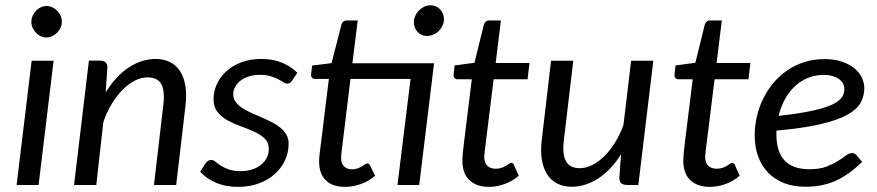

<svg xmlns="http://www.w3.org/2000/svg" viewBox="-20 -711 3370 738"><path d="M186 -477.5 128.4 0H43.9L101.6 -477.5ZM217.8 -627Q217.8 -614.7 212.6 -604Q207.5 -593.3 199.2 -585Q190.9 -576.7 180.2 -571.8Q169.4 -566.9 158.2 -566.9Q147 -566.9 136.7 -571.8Q126.5 -576.7 118.4 -585Q110.4 -593.3 105.5 -604Q100.6 -614.7 100.6 -627Q100.6 -639.2 105.5 -650.4Q110.4 -661.6 118.4 -669.9Q126.5 -678.2 137 -683.1Q147.5 -688 158.7 -688Q169.9 -688 180.7 -683.1Q191.4 -678.2 199.7 -669.9Q208 -661.6 212.9 -650.6Q217.8 -639.6 217.8 -627Z M264.6 0 321.8 -478H364.3Q378.4 -478 386 -470.9Q393.6 -463.9 392.6 -449.2L386.2 -355.5Q425.3 -419.4 475.3 -451.9Q525.4 -484.4 578.1 -484.4Q609.4 -484.4 633.3 -472.4Q657.2 -460.4 672.1 -437.5Q687 -414.6 692.6 -380.9Q698.2 -347.2 692.9 -304.2L657.2 0H571.8L607.4 -304.2Q614.7 -360.4 600.3 -387Q585.9 -413.6 546.9 -413.6Q523.4 -413.6 499 -401.4Q474.6 -389.2 451.9 -366.5Q429.2 -343.8 409.7 -312Q390.1 -280.3 377 -240.7L350.1 0Z M1102.1 -400.4Q1098.1 -395 1094.2 -392.3Q1090.3 -389.6 1084 -389.6Q1077.1 -389.6 1069.1 -395Q1061 -400.4 1049.1 -406.5Q1037.1 -412.6 1020.3 -418Q1003.4 -423.3 979 -423.3Q956.1 -423.3 937.3 -417.5Q918.5 -411.6 905 -401.4Q891.6 -391.1 884 -377.4Q876.5 -363.8 876.5 -348.6Q876.5 -332 885.5 -319.6Q894.5 -307.1 909.7 -296.9Q924.8 -286.6 943.8 -278.1Q962.9 -269.5 982.9 -261Q1002.9 -252.4 1022 -242.9Q1041 -233.4 1056.2 -221.4Q1071.3 -209.5 1080.3 -194.1Q1089.4 -178.7 1089.4 -158.2Q1089.4 -125.5 1075.7 -95.5Q1062 -65.4 1036.9 -42.7Q1011.7 -20 975.6 -6.3Q939.5 7.3 895 7.3Q846.7 7.3 809.8 -8.8Q772.9 -24.9 749.5 -50.8L770 -83Q778.3 -96.2 792.5 -96.2Q800.3 -96.2 808.3 -89.4Q816.4 -82.5 828.6 -74.5Q840.8 -66.4 859.1 -59.8Q877.4 -53.2 905.8 -53.2Q930.7 -53.2 950.7 -60.1Q970.7 -66.9 984.6 -78.6Q998.5 -90.3 1005.9 -105.7Q1013.2 -121.1 1013.2 -138.7Q1013.2 -163.1 997.6 -178.2Q981.9 -193.4 958.3 -204.3Q934.6 -215.3 907 -225.1Q879.4 -234.9 855.7 -247.8Q832 -260.7 816.4 -280Q800.8 -299.3 800.8 -329.6Q800.8 -359.4 813.5 -387.5Q826.2 -415.5 849.9 -437Q873.5 -458.5 907.5 -471.4Q941.4 -484.4 983.4 -484.4Q1029.3 -484.4 1063.7 -470.2Q1098.1 -456.1 1123 -431.2Z M1174.8 0ZM1648.4 -467.8 1641.1 -407.7 1591.3 0H1507.8L1558.1 -407.7H1327.1L1292 -119.6Q1288.1 -88.9 1299.8 -74.5Q1311.5 -60.1 1333 -60.1Q1345.2 -60.1 1354.7 -63.7Q1364.3 -67.4 1371.1 -71.5Q1377.9 -75.7 1382.8 -79.3Q1387.7 -83 1391.6 -83Q1395.5 -83 1397.7 -81.1Q1399.9 -79.1 1402.3 -75.2L1421.9 -35.6Q1398.4 -15.1 1367.7 -3.9Q1336.9 7.3 1305.7 7.3Q1252.4 7.3 1226.8 -23.9Q1201.2 -55.2 1208 -114.3L1244.1 -407.7H1190.4Q1183.6 -407.7 1179.2 -412.6Q1174.8 -417.5 1175.8 -426.3L1179.7 -459L1254.4 -468.3L1292.5 -616.7Q1294.4 -623.5 1299.8 -627.9Q1305.2 -632.3 1313 -632.3H1355L1334.5 -467.8ZM1686.5 -637.2Q1686.5 -624 1680.9 -612.3Q1675.3 -600.6 1666.3 -591.8Q1657.2 -583 1645.3 -577.9Q1633.3 -572.8 1620.6 -572.8Q1609.9 -572.8 1600.8 -576.9Q1591.8 -581.1 1585.2 -588.1Q1578.6 -595.2 1574.7 -604.7Q1570.8 -614.3 1570.8 -625Q1570.8 -638.2 1576.2 -650.1Q1581.5 -662.1 1590.6 -671.1Q1599.6 -680.2 1611.1 -685.5Q1622.6 -690.9 1635.3 -690.9Q1646 -690.9 1655.5 -686.5Q1665 -682.1 1671.9 -674.8Q1678.7 -667.5 1682.6 -657.7Q1686.5 -647.9 1686.5 -637.2Z M1757.3 -93.8Q1757.3 -96.7 1757.6 -101.8Q1757.8 -106.9 1758.5 -115.7Q1759.3 -124.5 1760.5 -137.5Q1761.7 -150.4 1764.2 -168.9L1793.5 -406.2H1738.3Q1731.4 -406.2 1727.1 -411.1Q1722.7 -416 1723.6 -425.3L1727.5 -459.5L1803.7 -469.7L1839.8 -616.2Q1842.3 -623.5 1847.2 -627.9Q1852.1 -632.3 1859.9 -632.3H1905.3L1885.3 -468.8H2015.1L2007.8 -406.2H1877.4L1848.6 -173.3Q1846.2 -154.3 1844.7 -142.3Q1843.3 -130.4 1842.5 -123.5Q1841.8 -116.7 1841.6 -113.5Q1841.3 -110.4 1841.3 -108.9Q1841.3 -85.4 1853 -74Q1864.7 -62.5 1885.3 -62.5Q1898.4 -62.5 1908 -65.9Q1917.5 -69.3 1924.8 -73.7Q1932.1 -78.1 1937 -81.5Q1941.9 -85 1945.3 -85Q1952.1 -85 1955.6 -76.7L1974.1 -35.6Q1950.7 -15.1 1920.4 -3.9Q1890.1 7.3 1859.4 7.3Q1812 7.3 1784.7 -18.1Q1757.3 -43.5 1757.3 -93.8Z M2183.6 -477.5 2147.5 -173.8Q2140.6 -118.2 2155.3 -91.3Q2169.9 -64.5 2208.5 -64.5Q2231.4 -64.5 2255.4 -76.2Q2279.3 -87.9 2301.8 -109.6Q2324.2 -131.3 2343.5 -162.1Q2362.8 -192.9 2376.5 -231L2405.8 -477.5H2491.2L2433.6 0H2391.1Q2358.4 0 2360.8 -30.8L2367.2 -118.2Q2328.1 -56.2 2278.8 -24.7Q2229.5 6.8 2177.2 6.8Q2146 6.8 2122.1 -5.4Q2098.1 -17.6 2083.3 -40.5Q2068.4 -63.5 2062.7 -97.2Q2057.1 -130.9 2062.5 -173.8L2098.1 -477.5Z M2606.4 -93.8Q2606.4 -96.7 2606.7 -101.8Q2606.9 -106.9 2607.7 -115.7Q2608.4 -124.5 2609.6 -137.5Q2610.8 -150.4 2613.3 -168.9L2642.6 -406.2H2587.4Q2580.6 -406.2 2576.2 -411.1Q2571.8 -416 2572.8 -425.3L2576.7 -459.5L2652.8 -469.7L2689 -616.2Q2691.4 -623.5 2696.3 -627.9Q2701.2 -632.3 2709 -632.3H2754.4L2734.4 -468.8H2864.3L2856.9 -406.2H2726.6L2697.8 -173.3Q2695.3 -154.3 2693.8 -142.3Q2692.4 -130.4 2691.7 -123.5Q2690.9 -116.7 2690.7 -113.5Q2690.4 -110.4 2690.4 -108.9Q2690.4 -85.4 2702.1 -74Q2713.9 -62.5 2734.4 -62.5Q2747.6 -62.5 2757.1 -65.9Q2766.6 -69.3 2773.9 -73.7Q2781.2 -78.1 2786.1 -81.5Q2791 -85 2794.4 -85Q2801.3 -85 2804.7 -76.7L2823.2 -35.6Q2799.8 -15.1 2769.5 -3.9Q2739.3 7.3 2708.5 7.3Q2661.1 7.3 2633.8 -18.1Q2606.4 -43.5 2606.4 -93.8Z M3302.2 -372.6Q3302.2 -341.8 3288.1 -316.2Q3273.9 -290.5 3236.6 -269.8Q3199.2 -249 3133.5 -233.6Q3067.9 -218.3 2964.8 -209Q2964.4 -205.1 2964.4 -200.9Q2964.4 -196.8 2964.4 -192.9Q2964.4 -127.9 2995.8 -94.2Q3027.3 -60.5 3091.3 -60.5Q3129.9 -60.5 3155.8 -70.3Q3181.6 -80.1 3200 -91.6Q3218.3 -103 3231 -112.8Q3243.7 -122.6 3255.9 -122.6Q3265.1 -122.6 3272.5 -114.3L3293.9 -88.4Q3267.6 -63.5 3242.4 -45.4Q3217.3 -27.3 3191.4 -15.9Q3165.5 -4.4 3137 1.2Q3108.4 6.8 3075.7 6.8Q3030.3 6.8 2994.1 -7.1Q2958 -21 2932.9 -46.9Q2907.7 -72.8 2894.3 -109.1Q2880.9 -145.5 2880.9 -190.9Q2880.9 -227.5 2889.2 -263.4Q2897.5 -299.3 2913.6 -332Q2929.7 -364.7 2952.9 -392.3Q2976.1 -419.9 3005.9 -440.4Q3035.6 -460.9 3071.8 -472.4Q3107.9 -483.9 3149.4 -483.9Q3189.5 -483.9 3218.3 -473.4Q3247.1 -462.9 3265.9 -446.8Q3284.7 -430.7 3293.5 -410.9Q3302.2 -391.1 3302.2 -372.6ZM3145 -422.9Q3111.3 -422.9 3083 -410.6Q3054.7 -398.4 3033 -377.2Q3011.2 -356 2995.8 -327.1Q2980.5 -298.3 2972.7 -265.6Q3027.3 -271.5 3067.6 -278.6Q3107.9 -285.6 3136 -293.7Q3164.1 -301.8 3181.6 -310.5Q3199.2 -319.3 3209 -329.1Q3218.8 -338.9 3222.2 -349.1Q3225.6 -359.4 3225.6 -370.6Q3225.6 -379.4 3221.2 -388.4Q3216.8 -397.5 3207.3 -405.3Q3197.8 -413.1 3182.4 -418Q3167 -422.9 3145 -422.9Z"/></svg>

Font: Carlito
Style: Italic
Weight: 400
Italic angle: -7°
Designer: Lukasz Dziedzic
Foundry: tyPoland Lukasz Dziedzic
Version: Version 1.104